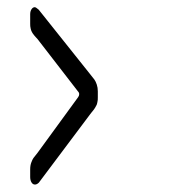

<svg xmlns="http://www.w3.org/2000/svg" viewBox="-20 -572 477 528"><path d="M76.2 -64.5Q70.3 -64.5 66.7 -70.3Q63 -76.2 63 -85.4V-106.4Q63 -117.2 66.2 -125.5Q69.3 -133.8 72 -137.5Q74.7 -141.1 83 -151.4L194.8 -304.7Q197.8 -308.6 197.8 -313Q197.8 -317.4 194.3 -320.8L83 -464.8Q82 -465.8 79.1 -469Q76.2 -472.2 75.4 -473.1Q74.7 -474.1 72.5 -476.8Q70.3 -479.5 69.6 -480.7Q68.8 -481.9 67.4 -484.6Q65.9 -487.3 65.4 -489.3Q64.9 -491.2 64.2 -494.1Q63.5 -497.1 63.2 -500.2Q63 -503.4 63 -506.8V-532.7Q63 -541 66.7 -546.6Q70.3 -552.2 75.7 -552.2Q78.6 -552.2 86.4 -545.4L226.6 -369.6Q235.8 -358.4 239.5 -353.3Q243.2 -348.1 246.1 -339.6Q249 -331.1 249 -320.8V-303.7Q249 -300.3 248.8 -297.1Q248.5 -293.9 247.8 -291Q247.1 -288.1 246.6 -285.9Q246.1 -283.7 244.1 -280.5Q242.2 -277.3 241.7 -276.1Q241.2 -274.9 238.5 -271.2Q235.8 -267.6 234.9 -266.6Q233.9 -265.6 230.5 -261.2Q227.1 -256.8 226.1 -255.4L86.9 -69.8Q81.5 -64.5 76.2 -64.5Z"/></svg>

Font: BenchNine
Style: Regular
Weight: 400
Designer: Vernon Adams
Foundry: Vernon Adams
Version: Version 1 ; ttfautohint (v0.92.18-e454-dirty) -l 8 -r 50 -G 